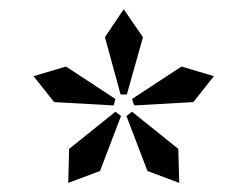

<svg xmlns="http://www.w3.org/2000/svg" viewBox="-20 -736 540 419"><path d="M198.2 -362.8 128.9 -336.9 130.9 -411.1 231.9 -492.2 244.1 -482.9ZM228 -505.9 98.1 -513.2 53.2 -569.8 124 -590.8 231.9 -520ZM301.8 -362.8 255.9 -482.9 268.1 -492.2 369.1 -411.1 371.1 -336.9ZM256.8 -529.8H243.2L209 -654.8L250 -715.8L292 -654.8ZM401.9 -513.2 272.9 -505.9 268.1 -520 376 -590.8 446.8 -569.8Z"/></svg>

Font: BabelStone Ogham Special
Style: Regular
Weight: 400
Designer: Andrew West
Foundry: BabelStone
Version: Version 1.02 March 14, 2022